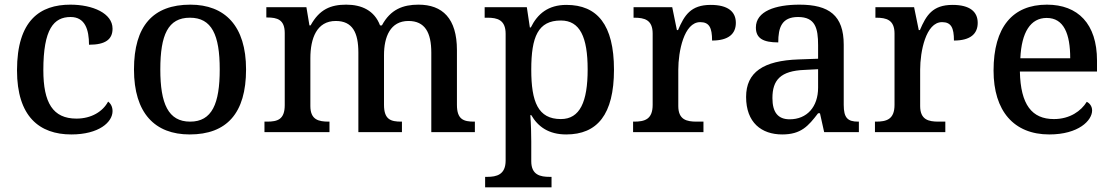

<svg xmlns="http://www.w3.org/2000/svg" viewBox="-20 -567 4776 824"><path d="M286 10C405 10 463 -43 463 -90C463 -108 456 -122 444 -131C421 -88 372 -58 308 -58C207 -58 166 -126 166 -266C166 -443 211 -494 283 -494C345 -494 362 -440 362 -375C434 -375 463 -399 463 -444C463 -510 378 -547 282 -547C152 -547 53 -480 53 -265C53 -67 149 10 286 10Z M794 10C953 10 1036 -81 1036 -269C1036 -456 945 -547 797 -547C637 -547 555 -456 555 -269C555 -81 645 10 794 10ZM796 -45C702 -45 668 -122 668 -269C668 -417 701 -491 795 -491C889 -491 923 -417 923 -269C923 -122 890 -45 796 -45Z M1115 0H1394V-45H1391C1347 -45 1312 -53 1312 -112V-317C1312 -402 1339 -477 1421 -477C1493 -477 1518 -427 1518 -341V0H1705V-45H1702C1657 -45 1628 -54 1628 -117V-330C1628 -409 1655 -477 1733 -477C1804 -477 1831 -427 1831 -341V0H2018V-45H2015C1970 -45 1941 -54 1941 -117V-352C1941 -488 1879 -547 1776 -547C1710 -547 1656 -527 1619 -458H1611C1587 -522 1532 -547 1466 -547C1399 -547 1351 -527 1313 -458H1308L1295 -536H1123V-492H1126C1170 -492 1202 -483 1202 -425V-116C1202 -54 1171 -45 1126 -45H1115Z M2062 237H2347V192H2339C2299 192 2260 184 2260 125V40C2260 13 2259 -34 2256 -73H2260C2289 -23 2335 10 2410 10C2543 10 2615 -75 2615 -268C2615 -461 2543 -546 2411 -546C2333 -546 2287 -508 2258 -449H2254L2241 -536H2060V-491H2072C2114 -491 2150 -482 2150 -422V122C2150 183 2111 192 2071 192H2062ZM2387 -56C2289 -56 2260 -130 2260 -268C2260 -409 2289 -479 2387 -479C2469 -479 2502 -408 2502 -269C2502 -130 2469 -56 2387 -56Z M2697 0H2999V-45H2970C2927 -45 2891 -53 2891 -112V-268C2891 -345 2915 -472 2985 -472C3024 -472 3036 -448 3036 -393C3107 -393 3138 -422 3138 -469C3138 -517 3104 -546 3030 -546C2944 -546 2917 -501 2890 -438H2885L2865 -536H2699V-491H2702C2746 -491 2781 -482 2781 -423V-117C2781 -54 2746 -45 2701 -45H2697Z M3337 10C3418 10 3449 -26 3491 -81H3499L3517 0H3666V-45H3663C3618 -45 3601 -61 3601 -117V-375C3601 -501 3538 -547 3411 -547C3308 -547 3224 -519 3224 -449C3224 -402 3256 -385 3320 -385C3320 -449 3335 -494 3405 -494C3479 -494 3491 -446 3491 -373V-315L3408 -312C3256 -307 3182 -257 3182 -151C3182 -41 3248 10 3337 10ZM3369 -55C3318 -55 3295 -86 3295 -146C3295 -223 3329 -263 3433 -267L3491 -270V-191C3491 -108 3443 -55 3369 -55Z M3735 0H4037V-45H4008C3965 -45 3929 -53 3929 -112V-268C3929 -345 3953 -472 4023 -472C4062 -472 4074 -448 4074 -393C4145 -393 4176 -422 4176 -469C4176 -517 4142 -546 4068 -546C3982 -546 3955 -501 3928 -438H3923L3903 -536H3737V-491H3740C3784 -491 3819 -482 3819 -423V-117C3819 -54 3784 -45 3739 -45H3735Z M4483 10C4609 10 4667 -50 4667 -93C4667 -112 4655 -125 4644 -130C4620 -91 4572 -56 4503 -56C4409 -56 4360 -117 4357 -260H4688V-307C4688 -465 4606 -547 4473 -547C4326 -547 4244 -451 4244 -264C4244 -91 4331 10 4483 10ZM4573 -317H4359C4364 -429 4403 -490 4472 -490C4546 -490 4573 -421 4573 -317Z"/></svg>

Font: Noto Serif Devanagari Medium
Style: Regular
Weight: 500
Designer: Universal Thirst, Indian Type Foundry and the Monotype Design Team
Foundry: Monotype Imaging Inc.
Version: Version 2.004